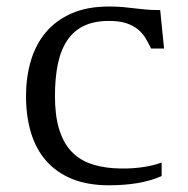

<svg xmlns="http://www.w3.org/2000/svg" viewBox="-20 -549 567 580"><path d="M321.8 -41Q341.8 -39.6 361.8 -40Q381.8 -40.5 400.9 -42.7Q419.9 -44.9 437 -48.8Q454.1 -52.7 468.3 -58.1V-17.1Q434.6 -2.4 395 4.2Q355.5 10.7 309.1 10.7Q245.1 10.7 198.2 -8.3Q151.4 -27.3 120.1 -62.5Q88.9 -97.7 73.7 -147.7Q58.6 -197.8 58.6 -259.3Q58.6 -315.4 73 -364.7Q87.4 -414.1 117.9 -450.7Q148.4 -487.3 195.8 -508.3Q243.2 -529.3 309.1 -529.3Q334.5 -529.3 352.1 -527.6Q369.6 -525.9 385.7 -523.9Q401.9 -522 419.7 -520.3Q437.5 -518.6 463.9 -518.6L475.6 -402.3H436.5Q428.7 -418.5 419.7 -433.6Q410.6 -448.7 396.7 -460.2Q382.8 -471.7 361.8 -478.8Q340.8 -485.8 309.1 -485.8Q264.6 -485.8 233.6 -470.9Q202.6 -456.1 183.1 -427Q163.6 -397.9 154.8 -355.7Q146 -313.5 146 -259.3Q146 -201.2 158 -160.9Q169.9 -120.6 192.6 -95Q215.3 -69.3 247.8 -56.6Q280.3 -43.9 321.8 -41Z"/></svg>

Font: Arian Grqi
Style: Regular
Weight: 400
Designer: Ruben Hakobyan (Tarumian)
Foundry: Ruben Hakobyan (Tarumian)
Version: Version 1.003